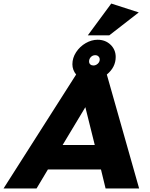

<svg xmlns="http://www.w3.org/2000/svg" viewBox="-75 -1062 844 1082"><path d="M427 -716Q427 -730 437 -740.5Q447 -751 462 -751Q473 -751 480 -744Q487 -737 487 -727Q487 -713 476 -703Q465 -693 451 -693Q441 -693 434 -699Q427 -705 427 -716ZM131 0 195 -107H494L520 0H709L527 -642Q577 -683 577 -741Q577 -782 548 -810Q519 -838 475 -838Q441 -838 408 -819Q375 -800 354 -768Q333 -736 333 -700Q333 -668 354 -642L-55 0ZM278 -245 406 -458 459 -245ZM420 -863H541L707 -992L552 -1042Z"/></svg>

Font: Geom ExtraBold
Style: Bold Italic
Weight: 800
Italic angle: -10°
Version: Version 1.102